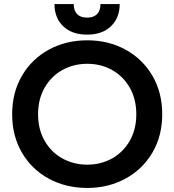

<svg xmlns="http://www.w3.org/2000/svg" viewBox="-20 -913 861 948"><path d="M249 -893H344Q344 -860 361 -843Q378 -826 410 -826Q442 -826 459 -843Q476 -860 476 -893H571Q571 -825 528 -783.5Q485 -742 410 -742Q335 -742 292 -783.5Q249 -825 249 -893ZM40 -349Q40 -456 88.5 -539Q137 -622 221.5 -668Q306 -714 411 -714Q515 -714 599.5 -668Q684 -622 732.5 -539Q781 -456 781 -349Q781 -242 732.5 -159.5Q684 -77 599.5 -31Q515 15 411 15Q306 15 221.5 -30.5Q137 -76 88.5 -159Q40 -242 40 -349ZM653 -349Q653 -423 621 -479.5Q589 -536 534 -567Q479 -598 411 -598Q343 -598 287.5 -567Q232 -536 200 -479.5Q168 -423 168 -349Q168 -274 200.5 -217.5Q233 -161 288.5 -130.5Q344 -100 411 -100Q478 -100 533 -130.5Q588 -161 620.5 -217.5Q653 -274 653 -349Z"/></svg>

Font: Prompt Medium
Style: Regular
Weight: 500
Designer: Katatrad Team
Foundry: CadsonDemak
Version: Version 1.001